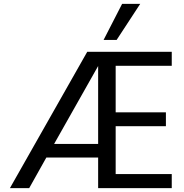

<svg xmlns="http://www.w3.org/2000/svg" viewBox="-20 -966 944 986"><path d="M31 0 428 -700H862V-628H574V-389H832V-318H574V-72H862V0H484V-157H218L130 0ZM484 -627 258 -227H484ZM512 -761 607 -946H700L579 -761Z"/></svg>

Font: HostGroteskRegular
Style: Regular
Weight: 400
Designer: Doukan Karapınar based on Poppins by Indian Type Foundry, Jonny Pinhorn
Foundry: Element Type
Version: Version 1.001; ttfautohint (v1.8.4.7-5d5b)